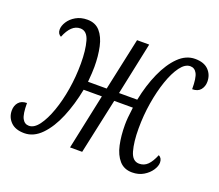

<svg xmlns="http://www.w3.org/2000/svg" viewBox="-118 -684 950 832"><g transform="rotate(20 357.0 -268.0)"><path d="M64 10Q23 10 1.5 -11.5Q-20 -33 -20 -64Q-20 -87 -7 -102Q6 -117 31 -117Q31 -66 41.5 -46.5Q52 -27 72 -27Q96 -27 117.5 -56Q139 -85 156 -133Q173 -181 182.5 -239Q192 -297 192 -357Q192 -419 180.5 -459.5Q169 -500 138 -500Q96 -500 71 -437Q55 -445 55 -465Q55 -482 67 -501Q79 -520 101.5 -533Q124 -546 154 -546Q191 -546 212.5 -521.5Q234 -497 243 -455.5Q252 -414 252 -364Q252 -350 251 -334Q250 -318 248 -294H334L386 -536H442L391 -294H475Q489 -364 514.5 -421Q540 -478 574.5 -512Q609 -546 651 -546Q692 -546 713 -524.5Q734 -503 734 -471Q734 -449 721.5 -433.5Q709 -418 683 -418Q683 -470 672.5 -489.5Q662 -509 642 -509Q618 -509 596.5 -480Q575 -451 558.5 -403Q542 -355 532.5 -297Q523 -239 523 -179Q523 -117 534.5 -76.5Q546 -36 577 -36Q600 -36 616 -52Q632 -68 645 -100Q661 -92 661 -71Q661 -55 648.5 -36Q636 -17 613.5 -3.5Q591 10 561 10Q524 10 502 -15Q480 -40 471 -81.5Q462 -123 462 -174Q462 -189 463.5 -207Q465 -225 469 -255H383L328 0H272L326 -255H242Q228 -183 203 -123Q178 -63 142.5 -26.5Q107 10 64 10Z"/></g></svg>

Font: Noto Serif ExtraCondensed Light
Style: Italic
Weight: 300
Width: 2
Italic angle: -12°
Designer: Monotype Design Team
Foundry: Monotype Imaging Inc.
Version: Version 2.014; ttfautohint (v1.8.4.7-5d5b)